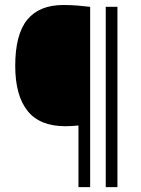

<svg xmlns="http://www.w3.org/2000/svg" viewBox="-20 -768 578 788"><path d="M302 0V-253Q287.5 -251.5 275.2 -250.8Q263 -250 248 -250Q143 -250 92.8 -313.2Q42.5 -376.5 42.5 -498Q42.5 -626.5 91.8 -687Q141 -747.5 240.5 -747.5Q270 -747.5 297.8 -745.2Q325.5 -743 350 -740V0ZM414 0V-740H462V0Z"/></svg>

Font: Encode Sans Condensed Condensed Light
Style: Regular
Weight: 300
Width: 3
Designer: Multiple Designers
Foundry: Impallari Type
Version: Version 3.000; ttfautohint (v1.8.3) -l 8 -r 50 -G 200 -x 14 